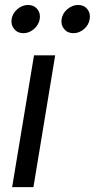

<svg xmlns="http://www.w3.org/2000/svg" viewBox="-20 -768 389 788"><path d="M29.8 0 119.6 -541H206.5L117.2 0ZM281.2 -631.8Q257.3 -631.8 243.2 -648.9Q229 -666 232.9 -689.9Q236.8 -713.9 256.8 -730.7Q276.9 -747.6 300.8 -747.6Q324.7 -747.6 338.4 -730.7Q352.1 -713.9 348.1 -689.9Q344.7 -666 325 -648.9Q305.2 -631.8 281.2 -631.8ZM76.2 -631.8Q52.2 -631.8 38.1 -648.9Q23.9 -666 27.8 -689.9Q31.7 -713.9 51.5 -730.7Q71.3 -747.6 95.2 -747.6Q119.1 -747.6 133.1 -730.7Q147 -713.9 143.1 -689.9Q139.2 -666 119.4 -648.9Q99.6 -631.8 76.2 -631.8Z"/></svg>

Font: Inter 17pt
Style: Italic
Weight: 400
Italic angle: -9.3988°
Version: Version 4.001;git-66647c0bb